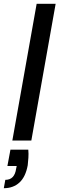

<svg xmlns="http://www.w3.org/2000/svg" viewBox="-41 -740 313 1011"><path d="M24 0 152 -720H252L124 0ZM-21 251 -13 207Q12 207 26 192Q40 177 44 148L47 134H-2L14 48H108Q110 70 108.5 91Q107 112 105 130Q94 191 61.5 221Q29 251 -21 251Z"/></svg>

Font: DM Sans 20pt Medium
Style: Italic
Weight: 500
Italic angle: -10°
Version: Version 4.004;gftools[0.9.30]